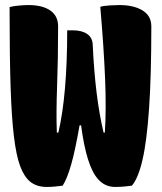

<svg xmlns="http://www.w3.org/2000/svg" viewBox="-20 -730 640 760"><path d="M18 -702Q32 -706 55.5 -708Q79 -710 92 -710Q148 -710 179 -688.5Q210 -667 210 -626Q210 -499 206 -389.5Q202 -280 205 -205H211Q246 -354 246 -610H268Q304 -610 325 -595.5Q346 -581 347 -553Q352 -447 362.5 -362Q373 -277 390 -205H395Q401 -297 396 -418.5Q391 -540 377 -703Q389 -707 414 -708.5Q439 -710 451 -710Q510 -710 544.5 -688.5Q579 -667 579 -626Q579 -429 570 -299.5Q561 -170 544 -97Q527 -24 502 5Q487 7 470 8.5Q453 10 436 10Q395 10 368 -21Q322 -72 301 -234H295Q278 -136 262 -79.5Q246 -23 228 5Q212 7 196.5 8.5Q181 10 165 10Q124 10 98 -12Q74 -33 59 -74.5Q44 -116 35 -190.5Q26 -265 22 -384.5Q18 -504 18 -682Z"/></svg>

Font: Recursive Mn Csl St XBk
Style: Regular
Weight: 1000
Monospace: yes
Version: Version 1.079;hotconv 1.0.112;makeotfexe 2.5.65598; ttfautoh